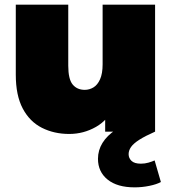

<svg xmlns="http://www.w3.org/2000/svg" viewBox="-20 -567 738 827"><path d="M278 10Q213 10 160.5 -16.5Q108 -43 78 -99.5Q48 -156 48 -245V-547H274V-284Q274 -226 293 -203Q312 -180 345 -180Q365 -180 382.5 -190.5Q400 -201 411 -225.5Q422 -250 422 -290V-547H648V0H433V-158L476 -115Q447 -51 393.5 -20.5Q340 10 278 10ZM560 240Q485 240 443.5 206.5Q402 173 402 117Q402 80 421.5 48.5Q441 17 478.5 -8Q516 -33 569 -49L648 0Q605 19 580 35Q555 51 544.5 66Q534 81 534 97Q534 114 546.5 126Q559 138 587 138Q604 138 619.5 133.5Q635 129 646 124L673 217Q655 227 623.5 233.5Q592 240 560 240Z"/></svg>

Font: MOST Montserrat Black
Style: Regular
Weight: 900
Designer: Julieta Ulanovsky
Foundry: Julieta Ulanovsky
Version: Version 8.000;March 11, 2024;FontCreator 15.0.0.2926 64-bit